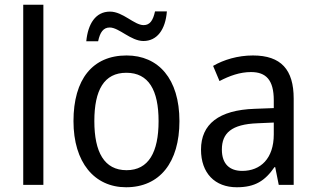

<svg xmlns="http://www.w3.org/2000/svg" viewBox="-20 -780 1334 810"><path d="M163 0V-760H78V0Z M344 -606H394C402 -644 416 -664 443 -664C482 -664 532 -607 585 -607C642 -607 678 -654 684 -732H634C626 -695 613 -674 586 -674C546 -674 499 -731 444 -731C383 -731 351 -679 344 -606ZM737 -269C737 -448 648 -546 514 -546C371 -546 290 -446 290 -269C290 -95 378 10 512 10C654 10 737 -95 737 -269ZM378 -269C378 -400 419 -473 513 -473C607 -473 649 -400 649 -269C649 -138 607 -62 514 -62C420 -62 378 -138 378 -269Z M1047 -546C983 -546 924 -528 879 -502L906 -438C948 -460 992 -476 1039 -476C1102 -476 1135 -443 1135 -357V-324L1055 -321C903 -316 828 -256 828 -149C828 -49 887 10 979 10C1056 10 1098 -17 1138 -75H1141L1156 0H1219V-364C1219 -486 1166 -546 1047 -546ZM1067 -260 1135 -263V-213C1135 -111 1079 -59 1002 -59C950 -59 916 -87 916 -149C916 -218 956 -256 1067 -260Z"/></svg>

Font: Noto Sans Ethiopic SemiCondensed
Style: Regular
Weight: 400
Width: 4
Designer: Monotype Design Team
Foundry: Monotype Imaging Inc.
Version: Version 2.102